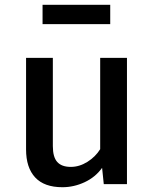

<svg xmlns="http://www.w3.org/2000/svg" viewBox="-20 -770 640 803"><path d="M201 -159Q201 -113 219.5 -92.5Q238 -72 276 -72Q312 -72 345.5 -93Q379 -114 399 -146V-528H511V0H414L407 -68Q379 -29 334 -8Q289 13 241 13Q165 13 127 -28Q89 -69 89 -145V-528H201ZM158 -669V-750H441V-669Z"/></svg>

Font: Fira Mono Medium
Style: Regular
Weight: 500
Designer: Carrois Corporate & Edenspiekermann AG
Foundry: Carrois Corporate GbR & Edenspiekermann AG
Version: Version 3.206